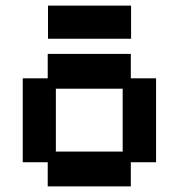

<svg xmlns="http://www.w3.org/2000/svg" viewBox="-20 -653 637 684"><path d="M150 11V-75H61V-374H150V-461H446V-374H536V-75H446V11ZM179 -113H417V-337H179ZM151 -515V-633H447V-515Z"/></svg>

Font: Pixelify Sans SemiBold
Style: Regular
Weight: 600
Designer: Stefie Justprince
Foundry: Typecalism Foundryline
Version: Version 1.000